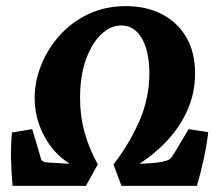

<svg xmlns="http://www.w3.org/2000/svg" viewBox="-20 -606 728 626"><path d="M21 0Q17 -41 16 -87.5Q15 -134 19 -174L85 -185L108 -108Q111 -98 113.5 -88.5Q116 -79 129 -77Q137 -76 147 -75.5Q157 -75 168 -74.5Q179 -74 189 -73L248 -70L246 -51Q170 -85 131.5 -149.5Q93 -214 93 -286Q93 -340 114 -393Q135 -446 174 -490Q213 -534 268 -560Q323 -586 391 -586Q456 -586 506.5 -560.5Q557 -535 586.5 -486Q616 -437 616 -366Q616 -299 588 -240Q560 -181 512 -134Q464 -87 403 -53L387 -70L458 -73Q476 -74 493.5 -76Q511 -78 522 -82Q534 -86 538.5 -92Q543 -98 549 -108L595 -185L659 -175Q654 -132 644 -86.5Q634 -41 622 0H376L350 -70Q398 -131 432.5 -207Q467 -283 467 -368Q467 -413 456.5 -448Q446 -483 425.5 -503Q405 -523 375 -523Q340 -523 309 -493Q278 -463 259.5 -410Q241 -357 241 -286Q241 -227 256 -173.5Q271 -120 299 -70L260 0Z"/></svg>

Font: Rasa
Style: Italic
Weight: 400
Italic angle: -7.10001°
Designer: Anna Giedrys (Yrsa+Rasa design), David Brezina (Yrsa art-direction, Rasa art-direction, design)
Foundry: Rosetta Type Foundry
Version: Version 2.004